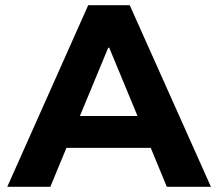

<svg xmlns="http://www.w3.org/2000/svg" viewBox="-20 -720 839 740"><path d="M561 -150H236L174 0H8L320 -700H480L793 0H623ZM397 -536 288 -273H510L401 -536Z"/></svg>

Font: CMG Sans
Style: Bold
Weight: 700
Designer: Julieta Ulanovsky
Foundry: Julieta Ulanovsky
Version: Version 7.200